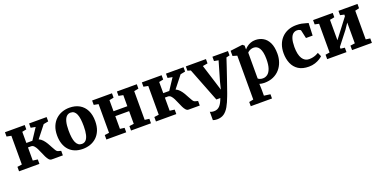

<svg xmlns="http://www.w3.org/2000/svg" viewBox="-13 -1443 5125 2570"><g transform="rotate(-20 2549.5 -158.0)"><path d="M36.5 0V-63.5L102.5 -72.5V-482L38 -494.5V-556H319.5V-494.5L258 -482V-323H343.5L448.5 -482L381.5 -494.5V-556H631.5V-494.5L562.5 -481L429.5 -312Q460.5 -298.5 484.2 -272Q508 -245.5 526.8 -213.5Q545.5 -181.5 560.8 -151.5Q576 -121.5 589.8 -100.8Q603.5 -80 617.5 -76L660.5 -64.5V0H501.5Q480 0 463.2 -18.8Q446.5 -37.5 432.2 -67Q418 -96.5 404.2 -129.8Q390.5 -163 375.8 -192.5Q361 -222 343.2 -240.8Q325.5 -259.5 302.5 -259.5H258V-72.5L326.5 -63.5V0Z M678.5 -275.5Q678.5 -350 701.2 -405.2Q724 -460.5 763 -497Q802 -533.5 852.2 -551.8Q902.5 -570 958 -570Q1042 -570 1101.5 -535.5Q1161 -501 1192.8 -437Q1224.5 -373 1224.5 -283.5Q1224.5 -207.5 1201.8 -152Q1179 -96.5 1140 -60.2Q1101 -24 1050.5 -6.5Q1000 11 944.5 11Q882 11 832.8 -8.5Q783.5 -28 749.2 -65.2Q715 -102.5 696.8 -155.8Q678.5 -209 678.5 -275.5ZM954 -56.5Q988 -56.5 1010.8 -79.5Q1033.5 -102.5 1045.2 -150.2Q1057 -198 1057 -272Q1057 -327.5 1051.5 -370.5Q1046 -413.5 1033.5 -443Q1021 -472.5 1001 -487.5Q981 -502.5 952 -502.5Q918 -502.5 894.2 -479.5Q870.5 -456.5 858.2 -409Q846 -361.5 846 -287Q846 -231 852 -188Q858 -145 871 -115.8Q884 -86.5 904.5 -71.5Q925 -56.5 954 -56.5Z M1280.5 0V-63.5L1344.5 -72V-481L1279.5 -493.5V-556H1562.5V-493.5L1499.5 -481V-323H1696.5V-481L1632.5 -493.5V-556H1916V-493.5L1852 -481V-72L1916 -63.5V0H1631.5V-63.5L1696.5 -72V-253H1499.5V-72L1563 -63.5V0Z M1986.5 0V-63.5L2052.5 -72.5V-482L1988 -494.5V-556H2269.5V-494.5L2208 -482V-323H2293.5L2398.5 -482L2331.5 -494.5V-556H2581.5V-494.5L2512.5 -481L2379.5 -312Q2410.5 -298.5 2434.2 -272Q2458 -245.5 2476.8 -213.5Q2495.5 -181.5 2510.8 -151.5Q2526 -121.5 2539.8 -100.8Q2553.5 -80 2567.5 -76L2610.5 -64.5V0H2451.5Q2430 0 2413.2 -18.8Q2396.5 -37.5 2382.2 -67Q2368 -96.5 2354.2 -129.8Q2340.5 -163 2325.8 -192.5Q2311 -222 2293.2 -240.8Q2275.5 -259.5 2252.5 -259.5H2208V-72.5L2276.5 -63.5V0Z M2767.5 253.5Q2749 253.5 2733.8 250.8Q2718.5 248 2708.5 243.5V124Q2715.5 129 2731.5 133Q2747.5 137 2765 137Q2790.5 137 2810.5 128.8Q2830.5 120.5 2846.8 103.8Q2863 87 2876.8 61Q2890.5 35 2903.5 0H2847L2659 -482L2614.5 -494.5V-556H2901V-494.5L2830.5 -482.5L2915.5 -211.5L2948.5 -103.5L2975.5 -212L3054.5 -483L2993 -494.5V-556H3214.5V-494.5L3166.5 -483Q3146 -420.5 3123.5 -353.5Q3101 -286.5 3079.5 -224Q3058 -161.5 3040.2 -110.2Q3022.5 -59 3010.8 -26.2Q2999 6.5 2996 13Q2967.5 90 2937 143.8Q2906.5 197.5 2866.5 225.5Q2826.5 253.5 2767.5 253.5Z M3249 242V182L3311 169.5V-455.5L3249 -473.5V-547.5L3422 -569H3424L3449.5 -548.5V-493.5Q3463.5 -511.5 3486.8 -529.2Q3510 -547 3540.8 -558.5Q3571.5 -570 3608 -570Q3667 -570 3716.2 -542.2Q3765.5 -514.5 3795.2 -454.2Q3825 -394 3825 -296Q3825 -235.5 3806 -180Q3787 -124.5 3749.5 -81.5Q3712 -38.5 3656.8 -13.8Q3601.5 11 3528 11Q3510 11 3490.2 7.8Q3470.5 4.5 3459.5 0.5L3462.5 82V169.5L3551.5 182V242ZM3531 -52.5Q3567 -52.5 3596.8 -74.5Q3626.5 -96.5 3644.2 -146.2Q3662 -196 3662 -279.5Q3662 -333.5 3654 -371.8Q3646 -410 3631 -434.5Q3616 -459 3595.8 -470.2Q3575.5 -481.5 3552 -481.5Q3532 -481.5 3514.5 -475.8Q3497 -470 3483.5 -461.2Q3470 -452.5 3462.5 -443V-75.5Q3469.5 -67 3488 -59.8Q3506.5 -52.5 3531 -52.5Z M4164 11Q4073.5 11 4016.2 -26Q3959 -63 3931.5 -127.5Q3904 -192 3904 -273.5Q3904 -340 3924 -394.5Q3944 -449 3981.8 -488.2Q4019.5 -527.5 4072.2 -548.8Q4125 -570 4190 -570Q4234.5 -570 4266 -563.8Q4297.5 -557.5 4319.5 -550.2Q4341.5 -543 4357.5 -540L4350.5 -363H4255.5L4230.5 -476.5Q4228.5 -485 4219.5 -490.5Q4210.5 -496 4198.8 -498.5Q4187 -501 4177 -501Q4145.5 -501 4121.2 -482Q4097 -463 4083 -419.8Q4069 -376.5 4068.5 -303.5Q4068.5 -248.5 4077.5 -207Q4086.5 -165.5 4103.8 -138Q4121 -110.5 4145.2 -96.5Q4169.5 -82.5 4198.5 -82.5Q4229.5 -82.5 4255 -88.2Q4280.5 -94 4301 -103Q4321.5 -112 4337 -121.5L4361.5 -65.5Q4349 -51.5 4320.5 -33.5Q4292 -15.5 4252 -2.2Q4212 11 4164 11Z M4425.5 0V-63.5L4486 -72.5V-482L4427 -494.5V-556H4707V-494.5L4641 -482V-191L4697 -264.5L4845.5 -459V-482L4788.5 -494.5V-556H5059.5V-494.5L5000.5 -481V-72.5L5062.5 -63.5V0H4780V-63.5L4845.5 -72.5V-368.5L4790 -286L4641 -95V-70.5L4700.5 -63.5V0Z"/></g></svg>

Font: Merriweather ExtraBold
Style: Regular
Weight: 800
Version: Version 2.100